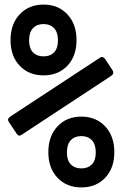

<svg xmlns="http://www.w3.org/2000/svg" viewBox="-20 -723 540 838"><path d="M51 -142 21 -187Q14 -197 15.5 -203Q17 -209 26 -215L413 -469Q428 -481 439 -465L470 -418Q481 -402 464 -391L78 -137Q70 -131 64 -131Q58 -131 51 -142ZM107 -547Q107 -512 124 -494.5Q141 -477 170 -477Q199 -477 216 -494.5Q233 -512 233 -547Q233 -582 216 -600Q199 -618 170 -618Q141 -618 124 -600Q107 -582 107 -547ZM26 -548Q26 -618 66 -660.5Q106 -703 170 -703Q234 -703 274 -660.5Q314 -618 314 -548Q314 -478 274 -436Q234 -394 170 -394Q106 -394 66 -436Q26 -478 26 -548ZM272 -58Q272 -23 289 -5.5Q306 12 335 12Q364 12 381 -5.5Q398 -23 398 -58Q398 -93 381 -111Q364 -129 335 -129Q306 -129 289 -111Q272 -93 272 -58ZM191 -59Q191 -129 231 -171.5Q271 -214 335 -214Q399 -214 439 -171.5Q479 -129 479 -59Q479 11 439 53Q399 95 335 95Q271 95 231 53Q191 11 191 -59Z"/></svg>

Font: NanumGothicCoding
Style: Bold
Weight: 700
Monospace: yes
Designer: Kwon Bruce; Nicolas Noh; Sung-woo Choi; Go-un Cha; Soo-hyun Park;
Foundry: NHN Corporation
Version: Version 2.000;PS 1;hotconv 1.0.49;makeotf.lib2.0.14853